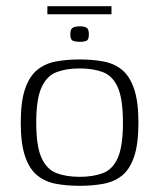

<svg xmlns="http://www.w3.org/2000/svg" viewBox="-20 -595 514 620"><path d="M237 5Q195 5 160.5 -1.5Q126 -8 100.5 -28.5Q75 -49 61 -90Q47 -131 47 -199Q47 -267 61 -308Q75 -349 100.5 -369.5Q126 -390 160.5 -396.5Q195 -403 237 -403Q279 -403 314 -396.5Q349 -390 374 -369.5Q399 -349 413 -308Q427 -267 427 -199Q427 -130 413 -89Q399 -48 374 -28Q349 -8 314 -1.5Q279 5 237 5ZM237 -24Q281 -24 312.5 -36Q344 -48 360.5 -85.5Q377 -123 377 -199Q377 -275 360.5 -312.5Q344 -350 312.5 -362Q281 -374 237 -374Q194 -374 162.5 -362Q131 -350 114 -312.5Q97 -275 97 -199Q97 -123 114 -85.5Q131 -48 162.5 -36Q194 -24 237 -24ZM238 -460Q224 -460 215.5 -463.5Q207 -467 207 -484Q207 -502 216 -506Q225 -510 238 -510Q252 -510 259.5 -505.5Q267 -501 267 -484Q267 -467 259.5 -463.5Q252 -460 238 -460ZM133 -549V-575H340V-549Z"/></svg>

Font: Genos Thin Light
Style: Regular
Weight: 300
Version: Version 1.010